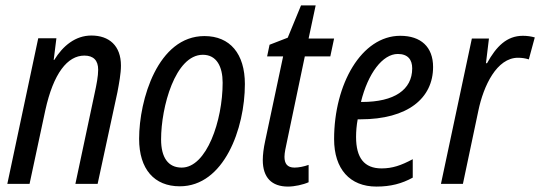

<svg xmlns="http://www.w3.org/2000/svg" viewBox="-20 -678 1992 708"><path d="M7 0H89L147 -271C177 -408 229 -473 291 -473C325 -473 342 -455 342 -421C342 -397 336 -366 329 -334L258 0H340L413 -338C419 -370 426 -407 426 -436C426 -510 382 -547 317 -547C258 -547 212 -509 180 -457H178L188 -537H121Z M643 9C806 9 883 -204 883 -368C883 -480 828 -545 734 -545C562 -545 493 -310 493 -166C493 -54 549 9 643 9ZM650 -60C600 -60 574 -97 574 -164C574 -283 626 -476 728 -476C779 -476 801 -432 801 -373C801 -233 742 -60 650 -60Z M1042 10C1066 10 1098 3 1118 -6V-70C1101 -64 1082 -60 1066 -60C1039 -60 1029 -75 1029 -100C1029 -115 1034 -136 1038 -155L1104 -470H1198L1212 -536H1118L1144 -658H1090L1041 -539L974 -513L965 -470H1024L958 -159C952 -132 949 -107 949 -88C949 -23 982 10 1042 10Z M1368 10C1421 10 1462 -1 1502 -23V-91C1459 -68 1427 -57 1387 -57C1323 -57 1293 -96 1293 -173C1293 -194 1295 -217 1299 -238H1309C1484 -238 1577 -316 1577 -431C1577 -505 1532 -546 1456 -546C1313 -546 1212 -368 1212 -165C1212 -55 1270 10 1368 10ZM1315 -302H1311C1337 -408 1391 -479 1447 -479C1484 -479 1500 -458 1500 -426C1500 -347 1434 -302 1315 -302Z M1606 0H1687L1744 -270C1763 -362 1812 -465 1890 -465C1905 -465 1917 -463 1930 -459L1952 -540C1938 -544 1923 -546 1908 -546C1849 -546 1810 -507 1776 -445H1772L1783 -536H1720Z"/></svg>

Font: Noto Sans Condensed
Style: Italic
Weight: 400
Width: 3
Italic angle: -12°
Designer: Monotype Design Team
Foundry: Monotype Imaging Inc.
Version: Version 2.013